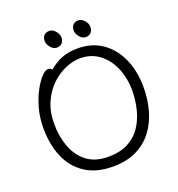

<svg xmlns="http://www.w3.org/2000/svg" viewBox="-155 -994 1054 1139"><g transform="rotate(-20 372.5 -425.0)"><path d="M476 -759Q454 -759 437 -779.5Q420 -800 420 -820Q420 -842 432 -855Q444 -868 466 -868Q486 -868 503.5 -848.5Q521 -829 521 -806Q521 -785 508.5 -772Q496 -759 476 -759ZM293 -759Q271 -759 254 -779.5Q237 -800 237 -820Q237 -842 249 -855Q261 -868 283 -868Q303 -868 320.5 -848.5Q338 -829 338 -806Q338 -785 325.5 -772Q313 -759 293 -759ZM223 -646Q258 -677 302 -695Q346 -713 405 -713Q495 -713 560 -667.5Q625 -622 660 -543Q695 -464 695 -363Q695 -286 675.5 -217Q656 -148 615.5 -95Q575 -42 513 -12Q451 18 366 18Q259 18 189.5 -28.5Q120 -75 86.5 -155Q53 -235 53 -337Q53 -404 69.5 -462.5Q86 -521 110 -565Q134 -609 158 -633.5Q182 -658 197 -658Q205 -658 212 -654.5Q219 -651 223 -646ZM358 -46Q432 -46 483 -72.5Q534 -99 565 -145Q596 -191 610.5 -249.5Q625 -308 625 -371Q625 -422 611 -472.5Q597 -523 568.5 -563.5Q540 -604 497.5 -628.5Q455 -653 399 -653Q356 -653 307.5 -633Q259 -613 217 -573.5Q175 -534 148.5 -475Q122 -416 122 -339Q122 -259 147 -192.5Q172 -126 224 -86Q276 -46 358 -46Z"/></g></svg>

Font: QiushuiShotai
Style: Regular
Weight: 600
Designer: Fontworks Inc.
Foundry: Fontworks Inc.
Version: Version 1.250